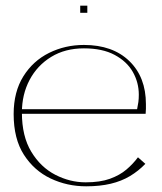

<svg xmlns="http://www.w3.org/2000/svg" viewBox="-20 -642 571 675"><path d="M53 -258H462Q465 -272 466.5 -283.5Q468 -295 468 -309Q468 -352 447 -389Q426 -426 383 -449Q340 -472 275 -472Q209 -472 160 -442Q111 -412 84 -361Q57 -310 57 -246Q57 -163 90 -108.5Q123 -54 174.5 -27.5Q226 -1 281 -1Q332 -1 366.5 -13.5Q401 -26 424.5 -46Q448 -66 465 -89L491 -66Q467 -41 437 -23Q407 -5 369 4Q331 13 283 13Q216 13 158 -14.5Q100 -42 64 -98Q28 -154 28 -241Q28 -319 62 -373.5Q96 -428 152.5 -456Q209 -484 275 -484Q376 -484 434.5 -427.5Q493 -371 493 -276Q493 -268 493 -259.5Q493 -251 492 -242H54ZM262 -597V-622H287V-597Z"/></svg>

Font: Panamera Thin
Style: Regular
Weight: 100
Designer: Bastien Sozeau
Foundry: NBR — Bastien Sozeau
Version: Version 3.003;gftools[0.9.33]